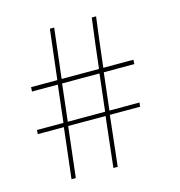

<svg xmlns="http://www.w3.org/2000/svg" viewBox="-98 -732 768 819"><g transform="rotate(-15 286.0 -322.0)"><path d="M214 -644Q208 -589 201 -534Q194 -479 188 -424H353Q359 -479 366 -534Q373 -589 380 -644H399Q392 -589 385 -534Q378 -479 372 -424H505Q505 -419 504.5 -414.5Q504 -410 504 -405H369Q364 -364 359.5 -323Q355 -282 350 -241H483Q482 -236 481.5 -232Q481 -228 481 -223H347Q341 -167 334.5 -111.5Q328 -56 322 0H303Q309 -56 315.5 -111.5Q322 -167 328 -223H163Q156 -167 150 -111.5Q144 -56 137 0H118Q125 -56 131 -111.5Q137 -167 144 -223H29Q29 -228 29.5 -232Q30 -236 30 -241H147Q152 -282 156.5 -323Q161 -364 166 -405H52Q52 -410 52.5 -414.5Q53 -419 53 -424H169Q175 -479 182 -534Q189 -589 195 -644ZM185 -405Q180 -364 175.5 -323Q171 -282 166 -241H331Q336 -282 340.5 -323Q345 -364 350 -405Z"/></g></svg>

Font: Josefin Sans Thin Thin
Style: Regular
Weight: 250
Version: Version 2.001